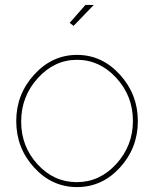

<svg xmlns="http://www.w3.org/2000/svg" viewBox="-20 -750 626 780"><path d="M467.5 -69.5Q395 10 293 10Q191 10 118.5 -69.5Q46 -149 46 -258Q46 -367 119 -447Q192 -527 293 -527Q394 -527 467 -447Q540 -367 540 -258Q540 -149 467.5 -69.5ZM66 -256Q66 -155 132.5 -82.5Q199 -10 292 -10Q385 -10 452.5 -84Q520 -158 520 -259Q520 -360 452.5 -433.5Q385 -507 293 -507Q201 -507 133.5 -432.5Q66 -358 66 -256ZM361 -730 279 -645 263 -657 327 -730Z"/></svg>

Font: Raleway
Style: Thin
Weight: 100
Designer: Matt McInerney, Pablo Impallari, Rodrigo Fuenzalida
Foundry: Matt McInerney, Pablo Impallari, Rodrigo Fuenzalida
Version: Version 3.000